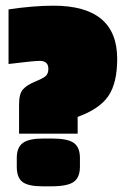

<svg xmlns="http://www.w3.org/2000/svg" viewBox="-20 -645 432 675"><path d="M392 -438Q392 -353 361 -307.5Q330 -262 253 -234V-175H47V-278Q47 -315 60.5 -330.5Q74 -346 104.5 -358.5Q135 -371 142.5 -379.5Q150 -388 150 -403Q150 -431 120 -431Q99 -431 10 -420V-612Q98 -625 168 -625Q392 -625 392 -438ZM39 -59V-90Q39 -127 60.5 -142.5Q82 -158 132 -158H163Q218 -158 239.5 -142.5Q261 -127 261 -90V-59Q261 -21 239 -5.5Q217 10 161 10H129Q80 10 59.5 -5Q39 -20 39 -59Z"/></svg>

Font: Passion One Black
Style: Regular
Weight: 900
Designer: Alejandro Lo Celso
Foundry: Fontstage
Version: Version 1.002